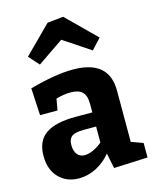

<svg xmlns="http://www.w3.org/2000/svg" viewBox="-124 -912 813 1009"><g transform="rotate(-15 282.5 -408.0)"><path d="M555 -79V0L371 8L354 -75Q318 -32 273 -9.5Q228 13 180 13Q113 13 71 -30.5Q29 -74 29 -149Q29 -230 82 -267Q135 -304 243 -304H336V-352Q336 -396 315.5 -415.5Q295 -435 253 -435Q216 -435 173 -423L162 -361H67L59 -509Q200 -548 295 -548Q491 -548 491 -381V-102ZM240 -97Q261 -97 286.5 -108.5Q312 -120 336 -140V-227H268Q222 -227 203.5 -213Q185 -199 185 -167Q185 -133 200 -115Q215 -97 240 -97ZM475 -674 423 -618 277 -715 135 -618 85 -674 231 -820 318 -829Z"/></g></svg>

Font: Bitter Pro OGT
Style: Bold
Weight: 700
Designer: Sol Matas, and Bitter project Authors
Foundry: Sol Matas
Version: Version 2.110